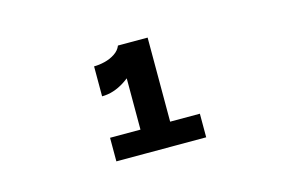

<svg xmlns="http://www.w3.org/2000/svg" viewBox="-50 -928 720 478"><g transform="rotate(-15 310.0 -689.0)"><path d="M278.4 -827.5H331.5Q331.5 -806.3 313.2 -779.7Q295 -753 266.2 -734.3Q237.3 -715.6 207.6 -715.6V-792.8Q220.9 -792.8 235.5 -796.4Q250.2 -800 262 -807.9Q273.9 -815.8 278.4 -827.5ZM278.4 -550V-827.5H354.9V-550ZM200 -610.8H431.5V-550H200Z"/></g></svg>

Font: Monaspace Neon Var
Style: Regular
Weight: 400
Designer: Riley Cran and the Lettermatic Team
Version: Version 1.000 (Monaspace Neon Var)